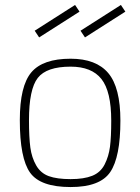

<svg xmlns="http://www.w3.org/2000/svg" viewBox="-20 -746 566 775"><path d="M265 -509Q368 -509 417 -451Q466 -393 466 -259Q466 -112 425 -51.5Q384 9 265 9Q143 9 101.5 -49Q60 -107 60 -261Q60 -399 106.5 -454Q153 -509 265 -509ZM265 -23Q319 -23 352.5 -36.5Q386 -50 402.5 -82.5Q419 -115 424 -154Q429 -193 429 -259Q429 -377 389.5 -427Q350 -477 265 -477Q168 -477 132.5 -431.5Q97 -386 97 -261Q97 -191 102.5 -150.5Q108 -110 126 -78.5Q144 -47 177 -35Q210 -23 265 -23ZM305 -622 468 -726 486 -699 323 -595ZM120 -622 283 -726 301 -699 138 -595Z"/></svg>

Font: TitilliumText22L Th
Style: Thin
Weight: 100
Designer: Campivisivi
Foundry: Campivisivi
Version: 1.000